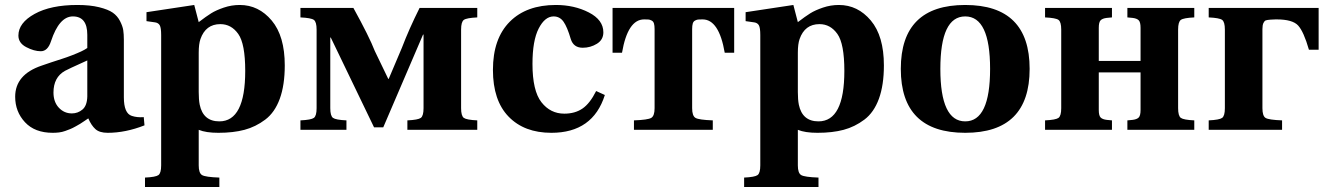

<svg xmlns="http://www.w3.org/2000/svg" viewBox="-20 -522 5343 772"><path d="M41 -133Q41 -222 147 -258Q158 -262 186.5 -271.5Q215 -281 231 -286Q247 -291 269 -299.5Q291 -308 306 -315Q321 -322 331 -329V-382Q331 -456 273 -456Q218 -456 185 -356Q172 -316 144 -316Q117 -316 85.5 -332.5Q54 -349 54 -379Q54 -430 119 -466Q184 -502 291 -502Q342 -502 378.5 -493Q415 -484 433.5 -471Q452 -458 462.5 -437.5Q473 -417 475.5 -401Q478 -385 478 -362V-131Q478 -66 510 -56Q531 -49 558 -51L561 -18Q485 12 413 12Q380 12 363.5 -3Q347 -18 335 -46Q332 -44 319.5 -35.5Q307 -27 302 -24Q297 -21 284.5 -14Q272 -7 263.5 -3.5Q255 0 242.5 4.5Q230 9 217.5 10.5Q205 12 192 12Q120 12 80.5 -30.5Q41 -73 41 -133ZM195 -150Q195 -112 216.5 -89Q238 -66 269 -66Q293 -66 311.5 -81.5Q330 -97 331 -134V-279Q249 -242 241 -237Q195 -211 195 -150Z M563 192Q606 190 617 182Q628 174 628 143V-381Q628 -410 622.5 -420Q617 -430 604 -432L569 -437V-473L761 -502L779 -433Q809 -456 829 -468.5Q849 -481 880 -491.5Q911 -502 944 -502Q1020 -502 1072.5 -439.5Q1125 -377 1125 -259Q1125 -180 1105 -125Q1085 -70 1046.5 -41Q1008 -12 963 0Q918 12 858 12Q808 12 779 0V143Q779 174 792.5 182Q806 190 862 192V230H563ZM779 -152Q779 -121 783 -101Q797 -34 862 -34Q966 -34 966 -237Q966 -346 938 -385.5Q910 -425 866 -425Q807 -425 786 -365Q779 -345 779 -310Z M1188 0V-38Q1231 -40 1242 -48Q1253 -56 1253 -87V-403Q1253 -434 1242 -442Q1231 -450 1188 -452V-490H1401Q1465 -374 1487 -317L1541 -205H1543L1596 -330Q1625 -406 1667 -490H1899V-452Q1856 -450 1845 -442Q1834 -434 1834 -403V-87Q1834 -56 1845 -48Q1856 -40 1899 -38V0H1618V-38Q1661 -40 1672 -48Q1683 -56 1683 -87V-383H1681L1521 -10H1484L1310 -371H1308V-87Q1308 -56 1319 -48Q1330 -40 1373 -38V0Z M1962 -241Q1962 -367 2030 -435Q2097 -502 2215 -502Q2289 -502 2347.5 -472Q2406 -442 2406 -392Q2406 -362 2380 -346Q2354 -330 2323 -330Q2286 -330 2275 -365Q2261 -413 2246 -434.5Q2231 -456 2206 -456Q2171 -456 2146 -407.5Q2121 -359 2121 -265Q2121 -157 2157 -111Q2193 -65 2249 -65Q2292 -65 2322 -85.5Q2352 -106 2377 -156L2412 -140Q2364 12 2197 12Q2088 12 2025 -53Q1962 -118 1962 -241Z M2443 -310V-490H2932V-310H2894Q2871 -444 2805 -444H2804Q2792 -444 2787 -443.5Q2782 -443 2775 -439.5Q2768 -436 2765.5 -427.5Q2763 -419 2763 -405V-87Q2763 -56 2776.5 -48Q2790 -40 2846 -38V0H2529V-38Q2585 -40 2598.5 -48Q2612 -56 2612 -87V-405Q2612 -419 2609.5 -427.5Q2607 -436 2600 -439.5Q2593 -443 2588 -443.5Q2583 -444 2571 -444H2570Q2504 -444 2481 -310Z M2972 192Q3015 190 3026 182Q3037 174 3037 143V-381Q3037 -410 3031.5 -420Q3026 -430 3013 -432L2978 -437V-473L3170 -502L3188 -433Q3218 -456 3238 -468.5Q3258 -481 3289 -491.5Q3320 -502 3353 -502Q3429 -502 3481.5 -439.5Q3534 -377 3534 -259Q3534 -180 3514 -125Q3494 -70 3455.5 -41Q3417 -12 3372 0Q3327 12 3267 12Q3217 12 3188 0V143Q3188 174 3201.5 182Q3215 190 3271 192V230H2972ZM3188 -152Q3188 -121 3192 -101Q3206 -34 3271 -34Q3375 -34 3375 -237Q3375 -346 3347 -385.5Q3319 -425 3275 -425Q3216 -425 3195 -365Q3188 -345 3188 -310Z M3861 12Q3602 12 3602 -245Q3602 -502 3861 -502Q4120 -502 4120 -245Q4120 12 3861 12ZM3861 -456Q3761 -456 3761 -245Q3761 -34 3861 -34Q3961 -34 3961 -245Q3961 -456 3861 -456Z M4182 0V-38Q4225 -40 4236 -48Q4247 -56 4247 -87V-403Q4247 -434 4236 -442Q4225 -450 4182 -452V-490H4451V-452L4430 -450Q4413 -448 4405.5 -440.5Q4398 -433 4398 -410V-277H4566V-410Q4566 -433 4558.5 -440.5Q4551 -448 4534 -450L4513 -452V-490H4782V-452Q4739 -450 4728 -442Q4717 -434 4717 -403V-87Q4717 -56 4728 -48Q4739 -40 4782 -38V0H4513V-38L4534 -40Q4551 -42 4558.5 -49.5Q4566 -57 4566 -80V-231H4398V-80Q4398 -57 4405.5 -49.5Q4413 -42 4430 -40L4451 -38V0Z M4840 0V-38Q4883 -40 4894 -48Q4905 -56 4905 -87V-403Q4905 -434 4894 -442Q4883 -450 4840 -452V-490H5282V-322H5243Q5222 -395 5199.5 -419.5Q5177 -444 5113 -444H5109L5088 -443Q5075 -442 5069.5 -440Q5064 -438 5060 -429.5Q5056 -421 5056 -405V-87Q5056 -56 5068.5 -48Q5081 -40 5135 -38V0Z"/></svg>

Font: Heuristica
Style: Bold
Weight: 700
Version: Version 1.0.2